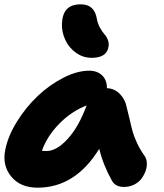

<svg xmlns="http://www.w3.org/2000/svg" viewBox="-30 -805 750 880"><path d="M390.1 -540Q350.6 -540 318.4 -563Q286.1 -585.9 269.3 -622.1Q252.4 -658.2 253.9 -698.2Q256.3 -742.7 277.3 -763.9Q298.3 -785.2 340.8 -785.2Q403.3 -785.2 414.1 -717.8Q418 -696.3 428.5 -677.5Q439 -658.7 449 -647.7Q459 -636.7 464.8 -621.1Q470.7 -605.5 466.8 -587.9Q457.5 -540 390.1 -540ZM142.1 55.2Q63 55.2 21.2 3.9Q-20.5 -47.4 -5.9 -118.2Q6.8 -182.1 48.1 -248.3Q89.4 -314.5 143.1 -365.2Q196.8 -416 260.3 -448.5Q323.7 -481 378.9 -481Q415.5 -481 438 -459.5Q460.4 -438 460 -400.9Q495.1 -399.4 519.3 -374.5Q543.5 -349.6 549.8 -316.9Q554.7 -299.3 564.2 -258.1Q573.7 -216.8 579.1 -198Q584.5 -179.2 598.4 -148.9Q612.3 -118.7 631.8 -91.8Q641.1 -79.6 642.8 -61Q644.5 -42.5 637.9 -23.2Q631.3 -3.9 618.9 13.2Q606.4 30.3 585.2 41Q564 51.8 538.1 51.8Q498.5 51.8 482.9 22.9Q442.9 -48.3 424.8 -123Q315.4 55.2 142.1 55.2ZM183.1 -112.8Q229 -112.8 279.5 -167.5Q330.1 -222.2 367.2 -321.8Q297.4 -294.9 241.5 -237.8Q185.5 -180.7 162.1 -113.8Q168.9 -112.8 183.1 -112.8Z"/></svg>

Font: Shantell Sans Bouncy
Style: Italic
Weight: 800
Italic angle: -11.31°
Designer: Stephen Nixon, Anya Danilova, Shantell Martin
Foundry: Arrow Type
Version: Version 1.006;[9816181b4]